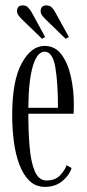

<svg xmlns="http://www.w3.org/2000/svg" viewBox="-20 -702 330 732"><path d="M151.5 10.5Q116.5 10.5 92.5 -12.5Q68.5 -35.5 53.8 -74.8Q39 -114 32.8 -162.8Q26.5 -211.5 26.5 -263Q26.5 -394.5 62.8 -460.8Q99 -527 150 -527Q190 -527 214.5 -494Q239 -461 250.2 -410Q261.5 -359 261.5 -305.5Q261.5 -296 261.2 -286.8Q261 -277.5 260.5 -268.5H88Q88 -201.5 92.8 -143.2Q97.5 -85 112.5 -49.5Q127.5 -14 157.5 -14Q190 -14 208.5 -33Q227 -52 233.5 -72L253 -61.5Q243.5 -32.5 216.8 -11Q190 10.5 151.5 10.5ZM150 -505Q122 -505 105.5 -450.8Q89 -396.5 88 -291H201Q201 -387 190.8 -446Q180.5 -505 150 -505ZM230.5 -554 153.5 -628.5Q145.5 -636.5 140.2 -643.8Q135 -651 135 -659Q135 -681.5 157 -681.5Q170 -681.5 177.8 -673.2Q185.5 -665 190.5 -655.5L242.5 -561ZM140.5 -554 63.5 -628.5Q55.5 -636.5 50.2 -643.8Q45 -651 45 -659Q45 -681.5 66.5 -681.5Q79.5 -681.5 87.2 -673.2Q95 -665 100.5 -655.5L152 -561Z"/></svg>

Font: Imbue 50pt Light
Style: Regular
Weight: 300
Designer: Tyler Finck
Foundry: Etcetera Type Company
Version: Version 1.102; ttfautohint (v1.8.3)